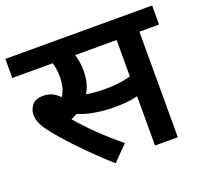

<svg xmlns="http://www.w3.org/2000/svg" viewBox="-112 -754 958 901"><g transform="rotate(-20 366.5 -303.5)"><path d="M732.9 -526.9V-622.1H0V-526.9H202.1C207.5 -508.8 211.9 -483.4 211.9 -458C211.9 -424.8 206.1 -389.6 187 -362.8C165 -386.7 138.7 -398.9 107.9 -398.9C80.6 -398.9 61.5 -391.6 50.8 -377C39.6 -362.3 34.2 -347.2 34.2 -332C34.2 -309.1 39.6 -284.7 68.8 -245.1C92.3 -213.9 126 -175.3 169.9 -128.9C213.9 -82.5 263.7 -34.2 318.8 15.1L392.1 -59.1C317.4 -120.1 247.1 -187.5 194.8 -250C205.6 -254.4 215.8 -259.8 225.1 -265.1C266.1 -247.6 331.5 -233.9 401.9 -233.9C447.3 -233.9 483.9 -236.3 521 -246.1V0H634.8V-526.9ZM391.1 -329.1C357.9 -329.1 326.7 -331.5 298.8 -336.9C316.4 -364.7 326.2 -399.9 326.2 -444.8C326.2 -480 320.3 -505.9 314 -526.9H521V-345.2C478 -333 440.4 -329.1 391.1 -329.1Z"/></g></svg>

Font: Noto Reveo Sans
Style: Regular
Weight: 600
Designer: Monotype Design Team
Foundry: Monotype Imaging Inc.
Version: Version 2.007